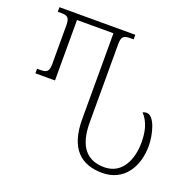

<svg xmlns="http://www.w3.org/2000/svg" viewBox="-127 -844 994 985"><g transform="rotate(20 370.0 -352.0)"><path d="M530 10C649 10 708 -88 708 -201C708 -263 684 -358 640 -358C633 -358 625 -356 619 -353C656 -314 667 -261 667 -205C667 -115 629 -21 530 -21C437 -21 382 -78 382 -211V-638C382 -677 391 -689 428 -689H448V-714H34V-689H54C90 -689 99 -677 99 -638V-429C99 -390 90 -378 54 -378H34V-353H141V-683H340V-214C340 -55 413 10 530 10Z"/></g></svg>

Font: Noto Serif Georgian ExtraCondensed ExtraLight
Style: Regular
Weight: 200
Width: 2
Designer: Monotype Design Team, Akaki Razmadze
Foundry: Google LLC
Version: Version 2.003